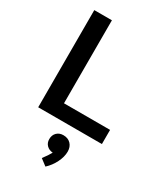

<svg xmlns="http://www.w3.org/2000/svg" viewBox="-239 -800 1038 1198"><g transform="rotate(30 279.5 -201.0)"><path d="M72 -700H199V-102H531V0H72ZM370 148Q370 185 349.5 226.5Q329 268 296 298L250 263Q279 225 292 200Q265 198 248 181Q231 164 231 137Q231 108 249 90Q267 72 296 72Q330 72 350 93Q370 114 370 148Z"/></g></svg>

Font: Sarabun SemiBold
Style: Regular
Weight: 600
Designer: Suppakit Chalermlarp | Katatrad Co.,Ltd.
Foundry: Cadson Demak Co.,Ltd.
Version: Version 1.000; ttfautohint (v1.6)